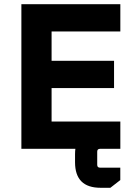

<svg xmlns="http://www.w3.org/2000/svg" viewBox="-20 -710 644 916"><path d="M82 0V-690H554.1V-559.9H226.1V-420H524.1V-289.9H226.1V-130.1H554.1V0ZM338 25.8Q338 -96 459.8 -96H480V0H457.3Q443.8 0 443.8 13.5V76.4Q443.8 89.9 457.3 89.9H553.9V149.1L506.5 185.9H459.8Q338 185.9 338 64.1Z"/></svg>

Font: Oxanium ExtraLight
Style: Regular
Weight: 200
Designer: Severin Meyer
Version: Version 2.000